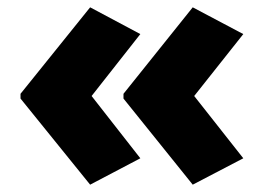

<svg xmlns="http://www.w3.org/2000/svg" viewBox="-20 -543 721 524"><path d="M36 -287V-274L226 -39L363 -111L230 -281L363 -450L226 -523ZM317 -287V-274L506 -39L644 -111L510 -281L644 -450L506 -523Z"/></svg>

Font: Noto Sans Gujarati Black
Style: Regular
Weight: 900
Designer: Jelle Bosma - Monotype Design Team, Universal Thirst
Foundry: Monotype Imaging Inc.
Version: Version 2.106